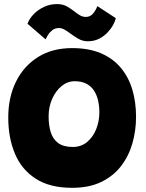

<svg xmlns="http://www.w3.org/2000/svg" viewBox="-20 -896 717 942"><path d="M334 25.5Q224 25.5 154.8 -19.5Q85.5 -64.5 53 -142.5Q20.5 -220.5 20.5 -319.5Q20.5 -418 58.2 -494.8Q96 -571.5 166 -615.8Q236 -660 334 -660Q415.5 -660 474.8 -634.8Q534 -609.5 572.2 -564Q610.5 -518.5 629 -457Q647.5 -395.5 647.5 -322.5Q647.5 -255 629.5 -192.5Q611.5 -130 573.8 -81Q536 -32 476.5 -3.2Q417 25.5 334 25.5ZM337.5 -175Q378 -175 407.2 -199.2Q436.5 -223.5 452 -262.5Q467.5 -301.5 467.5 -345Q467.5 -376 461 -403.8Q454.5 -431.5 440.5 -452.5Q426.5 -473.5 403.2 -485.5Q380 -497.5 346 -497.5Q311.5 -497.5 282.5 -474Q253.5 -450.5 236 -411.2Q218.5 -372 218.5 -325Q218.5 -281 229 -247.2Q239.5 -213.5 265.5 -194.2Q291.5 -175 337.5 -175ZM115 -779.5Q123.5 -804 144.8 -826Q166 -848 195.8 -862Q225.5 -876 259.5 -876Q288 -876 308.2 -864.5Q328.5 -853 345 -840Q358.5 -829 372 -821Q385.5 -813 401 -813Q423 -813 437 -830Q451 -847 457.5 -866L548 -807Q546 -794.5 536 -775.5Q526 -756.5 508.8 -737.8Q491.5 -719 466.8 -706.2Q442 -693.5 410.5 -693.5Q386 -693.5 365 -705.5Q344 -717.5 326 -731Q311 -742.5 296.8 -750.5Q282.5 -758.5 269 -758.5Q250 -758.5 236.5 -747.8Q223 -737 215 -723.8Q207 -710.5 203.5 -703Z"/></svg>

Font: Grandstander Thin Black
Style: Regular
Weight: 900
Version: Version 1.200